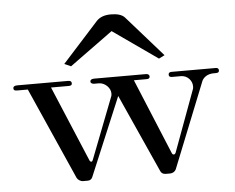

<svg xmlns="http://www.w3.org/2000/svg" viewBox="-49 -717 960 784"><g transform="rotate(-5 431.0 -325.0)"><path d="M260.4 8.9H280.2C290.1 8.9 297 3 300 -5.9L433.7 -324.8L577.2 -5.9C580.2 3 588.1 8.9 599 8.9H617.8C627.7 8.9 637.6 3 641.6 -5.9L782.2 -357.4C789.1 -370.3 804 -383.2 830.7 -383.2H838.6C848.5 -383.2 852.5 -386.1 852.5 -393.1C852.5 -401 848.5 -404 838.6 -404H660.4C650.5 -404 646.5 -401 646.5 -393.1C646.5 -386.1 650.5 -383.2 660.4 -383.2H696C722.8 -383.2 741.6 -360.4 741.6 -338.6C741.6 -334.7 741.6 -331.7 740.6 -327.7L646.5 -72.3C642.6 -65.3 635.6 -65.3 631.7 -72.3L503 -383.2H554.5C564.4 -383.2 568.3 -386.1 568.3 -393.1C568.3 -401 561.4 -404 554.5 -404H342.6C332.7 -404 325.7 -401 325.7 -393.1C325.7 -386.1 333.7 -383.2 340.6 -383.2H359.4C384.2 -383.2 406.9 -360.4 406.9 -338.6C406.9 -334.7 406.9 -331.7 405.9 -327.7L306.9 -72.3C304 -65.3 298 -65.3 294.1 -72.3L163.4 -383.2H235.6C245.5 -383.2 249.5 -386.1 249.5 -393.1C249.5 -401 243.6 -404 235.6 -404H26.7C16.8 -404 9.9 -401 9.9 -393.1C9.9 -386.1 13.9 -383.2 23.8 -383.2H68.3L235.6 -5.9C239.6 1 249.5 8.9 260.4 8.9ZM252.5 -462.4 429.7 -591.1 612.9 -462.4 636.6 -474.3 490.1 -640.6C479.2 -653.5 459.4 -659.4 432.7 -659.4C405 -659.4 387.1 -651.5 374.3 -638.6L225.7 -474.3Z"/></g></svg>

Font: Biblismive
Style: Regular
Weight: 400
Designer: Susan Drake
Foundry: Susan Drake
Version: Version 1.0; ttfautohint (v1.8.4.7-5d5b)